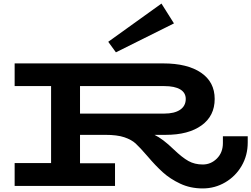

<svg xmlns="http://www.w3.org/2000/svg" viewBox="-20 -1041 1407 1075"><path d="M1367 -278V-243Q1367 -171 1333 -112.5Q1299 -54 1241 -20Q1183 14 1115 14Q1046 14 989.5 -12.5Q933 -39 892 -76Q851 -113 807 -165Q763 -216 739.5 -237.5Q716 -259 676 -272.5Q636 -286 569 -286H428V-127H624V0H62V-128H266V-559H62V-686H894Q1029 -686 1105.5 -634Q1182 -582 1182 -487Q1182 -392 1108.5 -339Q1035 -286 908 -286H845Q891 -264 952 -205Q1000 -159 1035 -139.5Q1070 -120 1115 -120Q1161 -120 1194.5 -153.5Q1228 -187 1228 -240V-278ZM428 -559V-405H899Q957 -405 988.5 -426.5Q1020 -448 1020 -487Q1020 -522 989 -540.5Q958 -559 899 -559ZM629 -748 954 -910 884 -1021 586 -807Z"/></svg>

Font: BioRhyme Expanded ExtraBold
Style: Regular
Weight: 800
Width: 7
Designer: Aoife Mooney
Foundry: Aoife Mooney Type
Version: Version 1.001